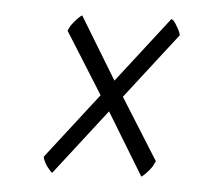

<svg xmlns="http://www.w3.org/2000/svg" viewBox="-20 -243 279 250"><path d="M164 -13 122 -98 48 -18Q46 -19 41 -27Q37 -35 37 -39L111 -119L68 -203Q69 -205 70.5 -207.5Q72 -210 76 -214Q83 -221 87 -223L129 -138L203 -218Q206 -218 210 -209Q214 -201 214 -197L140 -117L183 -33Q182 -32 180.5 -29Q179 -26 175 -22Q168 -15 164 -13Z"/></svg>

Font: Carattere
Style: Regular
Weight: 400
Designer: Robert E. Leuschke
Foundry: Robert E. Leuschke
Version: Version 1.010; ttfautohint (v1.8.3)